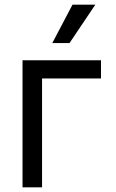

<svg xmlns="http://www.w3.org/2000/svg" viewBox="-20 -804 499 824"><path d="M413.4 -545.5V-467.3H160.5V0H76.7V-545.5ZM204.5 -619.3 291.2 -784.1H389.2L278.4 -619.3Z"/></svg>

Font: Inter Alia
Style: Regular
Weight: 400
Designer: Rasmus Andersson (Latin, Greek, Cyrillic etc.) and Evan from Shavian.info (Shavian, old style figures)
Foundry: Shavian.info
Version: Version 0.001;git-37ab20767